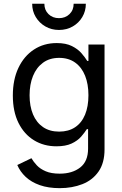

<svg xmlns="http://www.w3.org/2000/svg" viewBox="-20 -773 643 1008"><path d="M293.5 214.8Q233.9 214.8 189 199Q144 183.1 114.7 155.5Q85.4 127.9 70.8 93.3L145 57.6Q155.8 76.2 173.3 95Q190.9 113.8 220 126.2Q249 138.7 293.5 138.7Q359.4 138.7 400.9 106.4Q442.4 74.2 442.4 7.3V-95.2H436Q424.3 -76.7 405.8 -55.4Q387.2 -34.2 356 -19.5Q324.7 -4.9 276.4 -4.9Q210.4 -4.9 158.7 -36.4Q106.9 -67.9 77.1 -127.7Q47.4 -187.5 47.4 -271.5Q47.4 -355 76.7 -416.7Q106 -478.5 158 -512.7Q210 -546.9 277.8 -546.9Q326.2 -546.9 357.4 -531.2Q388.7 -515.6 407.7 -493.7Q426.8 -471.7 438 -453.1H444.3V-539.1H528.8V11.2Q528.8 82.5 497.3 127.7Q465.8 172.9 412.4 193.8Q358.9 214.8 293.5 214.8ZM290.5 -82Q339.8 -82 374.3 -105Q408.7 -127.9 426.5 -170.9Q444.3 -213.9 444.3 -272.9Q444.3 -331.1 426.8 -375.2Q409.2 -419.4 374.8 -444.3Q340.3 -469.2 290.5 -469.2Q240.2 -469.2 205.6 -443.6Q170.9 -418 153.1 -373.8Q135.3 -329.6 135.3 -272.9Q135.3 -215.3 153.3 -172.4Q171.4 -129.4 206.1 -105.7Q240.7 -82 290.5 -82ZM289.6 -615.7Q250.5 -615.7 218.5 -634Q186.5 -652.3 167.7 -683.6Q148.9 -714.8 148.9 -753.4H212.9Q212.9 -720.2 234.6 -699Q256.3 -677.7 289.6 -677.7Q323.2 -677.7 345 -699Q366.7 -720.2 366.7 -753.4H430.7Q430.7 -714.8 412.1 -683.6Q393.6 -652.3 361.6 -634Q329.6 -615.7 289.6 -615.7Z"/></svg>

Font: Inter 18pt
Style: Regular
Weight: 400
Designer: Rasmus Andersson
Foundry: rsms
Version: Version 4.001;git-66647c0bb